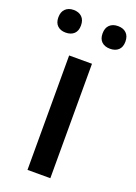

<svg xmlns="http://www.w3.org/2000/svg" viewBox="-166 -796 602 853"><g transform="rotate(20 134.5 -369.0)"><path d="M187 0H79V-541H187ZM-24 -684Q-24 -710 -9.5 -724Q5 -738 29 -738Q54 -738 68.5 -724Q83 -710 83 -684Q83 -658 68.5 -644.5Q54 -631 29 -631Q5 -631 -9.5 -644.5Q-24 -658 -24 -684ZM185 -684Q185 -710 199.5 -724Q214 -738 239 -738Q264 -738 278.5 -724Q293 -710 293 -684Q293 -658 278.5 -644.5Q264 -631 239 -631Q214 -631 199.5 -644.5Q185 -658 185 -684Z"/></g></svg>

Font: Noto Sans Hebrew Thin Medium
Style: Regular
Weight: 500
Version: Version 3.001